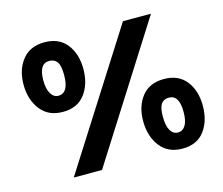

<svg xmlns="http://www.w3.org/2000/svg" viewBox="-90 -773 983 847"><g transform="rotate(-15 401.5 -349.5)"><path d="M277 -45H148L536 -655H664ZM129 -493Q129 -455 142 -433Q155 -411 176 -411Q224 -411 224 -493Q224 -536 212 -553Q200 -570 176 -570Q129 -570 129 -493ZM40 -498Q40 -566 75.5 -610.5Q111 -655 177 -655Q243 -655 278 -610.5Q313 -566 313 -497Q313 -428 278.5 -382.5Q244 -337 177.5 -337Q111 -337 75.5 -383.5Q40 -430 40 -498ZM691 -200Q691 -277 644 -277Q620 -277 608.5 -260Q597 -243 597 -202Q597 -161 609.5 -139.5Q622 -118 644 -118Q666 -118 678.5 -138.5Q691 -159 691 -200ZM543 -318Q578 -362 644 -362Q710 -362 745 -317.5Q780 -273 780 -204Q780 -135 746 -89.5Q712 -44 645.5 -44Q579 -44 543.5 -90.5Q508 -137 508 -205.5Q508 -274 543 -318Z"/></g></svg>

Font: Halant
Style: Bold
Weight: 700
Designer: Hitesh Malaviya (Devanagari), Satya Rajpurohit (Latin)
Foundry: Indian Type Foundry
Version: Version 1.101;PS 1.0;hotconv 1.0.78;makeotf.lib2.5.61930; tt